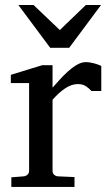

<svg xmlns="http://www.w3.org/2000/svg" viewBox="-20 -740 431 760"><path d="M341.8 -379.9Q332 -391.1 319.3 -399.2Q306.6 -407.2 288.1 -407.2Q263.7 -407.2 238.8 -390.9Q213.9 -374.5 188 -345.2V-64Q188 -54.7 193.8 -48.8Q199.7 -43 209 -42L274.9 -39.1V0H24.9V-38.1L74.2 -42Q83 -43 89.1 -48.8Q95.2 -54.7 95.2 -64V-411.1H22.9V-443.8L147 -481.9H188V-393.1Q198.7 -404.8 214.1 -422.1Q229.5 -439.5 247.1 -455.6Q264.6 -471.7 283.4 -482.9Q302.2 -494.1 319.8 -494.1Q327.6 -494.1 336.4 -492.7Q345.2 -491.2 353.5 -489Q361.8 -486.8 368.9 -484.1Q376 -481.4 380.9 -479V-379.9ZM253.9 -550.8H178.7L52.7 -720.2H112.8L216.8 -621.1L319.8 -720.2H379.9Z"/></svg>

Font: Charis SIL Eur
Style: Regular
Weight: 400
Foundry: SIL International
Version: Version 5.000